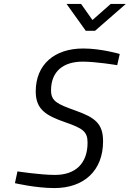

<svg xmlns="http://www.w3.org/2000/svg" viewBox="-20 -949 661 978"><path d="M590 -674C590 -674 496 -702 404 -702C258 -702 162 -621 162 -483C162 -391 215 -360 313 -326C402 -295 426 -279 426 -222C426 -117 365 -58 260 -58C185 -58 69 -76 69 -76L56 -16C56 -16 162 9 257 9C407 9 505 -79 505 -229C505 -319 465 -350 364 -386C272 -419 240 -433 240 -489C240 -585 302 -635 401 -635C471 -635 577 -617 577 -617L590 -674ZM544 -929 451 -847 393 -929H319L417 -792H464L621 -929Z"/></svg>

Font: RazerF5
Style: Italic
Weight: 400
Foundry: Razer Inc.
Version: Version 2